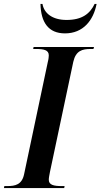

<svg xmlns="http://www.w3.org/2000/svg" viewBox="-47 -952 509 972"><path d="M282 -783C374 -783 426 -849 442 -932H432C408 -882 368 -851 290 -851C218 -851 176 -885 168 -932H158C160 -839 198 -783 282 -783ZM-27 0H278L280 -10H265C227 -10 200 -15 200 -42C200 -52 203 -66 206 -82L324 -639C337 -696 370 -704 412 -704H426L429 -714H123L121 -704H136C174 -704 200 -699 200 -672C200 -666 199 -653 195 -638L75 -70C64 -17 30 -10 -10 -10H-25Z"/></svg>

Font: Noto Serif Display SemiCondensed SemiBold
Style: Italic
Weight: 600
Width: 4
Italic angle: -12°
Designer: Monotype Design Team
Foundry: Monotype Imaging Inc.
Version: Version 2.009